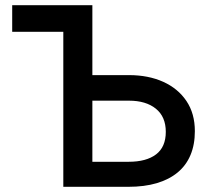

<svg xmlns="http://www.w3.org/2000/svg" viewBox="-20 -720 806 740"><path d="M224 -597.5H27V-700H336ZM224 0V-700H336V-430.5H477Q551.5 -430.5 608.8 -404.8Q666 -379 698.5 -330.8Q731 -282.5 731 -214.5Q731 -162.5 714.2 -122.5Q697.5 -82.5 664.5 -55.2Q631.5 -28 584 -14Q536.5 0 474.5 0ZM336 -96.5H476Q544 -96.5 581.5 -125Q619 -153.5 619 -212Q619 -270 580.8 -301Q542.5 -332 477 -332H336Z"/></svg>

Font: Geologica Roman
Style: Regular
Weight: 400
Designer: Sindre Bremnes, Frode Helland
Foundry: Monokrom Skriftforlag AS
Version: Version 1.010;gftools[0.9.28]